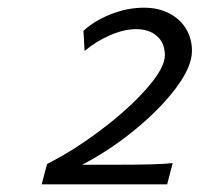

<svg xmlns="http://www.w3.org/2000/svg" viewBox="-20 -814 522 502"><path d="M417 -332H88.9L103 -385.3Q171.9 -419.9 244.1 -474.4Q316.4 -528.8 363.8 -582.8Q411.1 -636.7 411.1 -669.4Q411.1 -701.2 390.6 -719.5Q370.1 -737.8 335.9 -737.8Q304.7 -737.8 267.8 -721.9Q231 -706.1 201.2 -680.7L198.2 -733.4Q226.6 -759.8 270 -776.9Q313.5 -793.9 356 -793.9Q394.5 -793.9 423.1 -778.8Q451.7 -763.7 466.8 -738Q481.9 -712.4 481.9 -680.7Q481.9 -639.6 440.2 -584Q398.4 -528.3 332 -474.1Q265.6 -419.9 194.8 -383.3H282.2Q340.8 -383.3 376.5 -384.3Q412.1 -385.3 431.6 -387.7Z"/></svg>

Font: Lesson One
Style: Italic
Weight: 400
Italic angle: -14°
Designer: But Ko, Victor Gaultney, Annie Olsen, Julie Remington, Don Collingsworth, Eric Hays, Becca Hirsbrunner
Version: Version 1.100